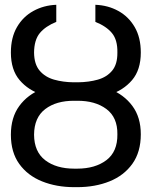

<svg xmlns="http://www.w3.org/2000/svg" viewBox="-20 -771 633 801"><path d="M290 -423.8H301.8Q377 -423.8 437 -400.1Q497.1 -376.5 532.2 -329.1Q567.4 -281.7 567.4 -210.9Q567.4 -136.7 532.2 -87.6Q497.1 -38.6 437 -14.4Q377 9.8 301.8 9.8H290Q215.3 9.8 155.3 -14.4Q95.2 -38.6 60.3 -87.2Q25.4 -135.7 25.4 -209Q25.4 -280.8 60.3 -328.6Q95.2 -376.5 155.3 -400.1Q215.3 -423.8 290 -423.8ZM301.8 -350.6H290Q214.8 -351.1 168.7 -315.9Q122.6 -280.8 122.1 -209Q122.6 -137.7 168.7 -102.5Q214.8 -67.4 290 -67.4H301.8Q377 -67.4 423.8 -102.8Q470.7 -138.2 469.7 -210.9Q470.7 -281.2 423.8 -316.2Q377 -351.1 301.8 -350.6ZM305.7 -427.7Q350.6 -428.2 387.9 -438.7Q425.3 -449.2 447.8 -476.1Q470.2 -502.9 469.7 -551.8Q470.7 -604.5 447 -633.1Q423.3 -661.6 377.9 -679.7V-751Q430.7 -749 473.6 -725.3Q516.6 -701.7 542 -658Q567.4 -614.3 567.4 -551.8Q567.4 -479.5 531 -436.8Q494.6 -394 435.1 -375.2Q375.5 -356.4 305.7 -356.4H286.1Q217.3 -356.4 157.7 -375.2Q98.1 -394 61.8 -436.8Q25.4 -479.5 25.4 -551.8Q25.4 -614.3 50.8 -658Q76.2 -701.7 119.4 -725.3Q162.6 -749 214.8 -751V-679.7Q169.9 -661.6 146.2 -633.1Q122.6 -604.5 122.1 -551.8Q122.6 -502.9 145.5 -476.1Q168.5 -449.2 205.8 -438.7Q243.2 -428.2 286.1 -427.7Z"/></svg>

Font: Inter Display V
Style: Regular
Weight: 400
Designer: Rasmus Andersson
Foundry: rsms
Version: Version 3.015;git-src